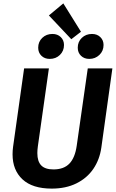

<svg xmlns="http://www.w3.org/2000/svg" viewBox="-20 -1095 685 1131"><path d="M577 -226Q567 -155 530 -100.5Q493 -46 430.5 -15Q368 16 285 16Q171 16 112.5 -38.5Q54 -93 54 -186Q54 -208 57 -230L122 -692H268L203 -233Q200 -211 200 -193Q200 -144 223 -120.5Q246 -97 295 -97Q356 -97 389 -131.5Q422 -166 432 -237L497 -692H642ZM457 -908 400 -864 268 -1004 353 -1075ZM205 -814Q205 -849 229 -872Q253 -895 289 -895Q319 -895 338 -876.5Q357 -858 357 -830Q357 -795 333 -771.5Q309 -748 273 -748Q243 -748 224 -766.5Q205 -785 205 -814ZM438 -814Q438 -849 462 -872Q486 -895 522 -895Q552 -895 571 -876.5Q590 -858 590 -830Q590 -795 565.5 -771.5Q541 -748 506 -748Q476 -748 457 -766.5Q438 -785 438 -814Z"/></svg>

Font: Fira Sans SemiBold
Style: Italic
Weight: 600
Italic angle: -8°
Designer: bBox Type GmbH & Carrois Corporate GbR & Edenspiekermann AG
Foundry: bBox Type GmbH & Carrois Corporate GbR & Edenspiekermann AG
Version: Version 4.301